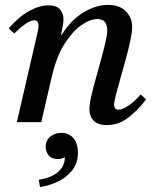

<svg xmlns="http://www.w3.org/2000/svg" viewBox="-20 -500 635 786"><path d="M191 -182 149 0H49L131 -355Q138 -384 138 -393Q138 -417 120 -417Q106 -417 83.5 -401.5Q61 -386 39 -363Q32 -368 26.5 -373Q21 -378 16 -384Q56 -431 98.5 -454.5Q141 -478 178 -478Q212 -478 226 -461Q240 -444 240 -421Q240 -409 236.5 -392.5Q233 -376 230 -358H233Q271 -419 322.5 -449.5Q374 -480 422 -480Q470 -480 495.5 -453.5Q521 -427 521 -389Q521 -368 513.5 -333Q506 -298 495 -258Q484 -218 473 -179.5Q462 -141 454.5 -111.5Q447 -82 447 -70Q447 -63 451 -57Q455 -51 465 -51Q482 -51 508 -69Q534 -87 555 -113Q568 -104 578 -93Q544 -48 504.5 -18Q465 12 417 12Q380 12 363 -6.5Q346 -25 346 -53Q346 -73 353.5 -106Q361 -139 372 -178Q383 -217 393.5 -255.5Q404 -294 411.5 -326Q419 -358 419 -376Q419 -396 410 -409Q401 -422 378 -422Q349 -422 313 -397Q277 -372 244.5 -321Q212 -270 193 -190ZM231 44Q263 44 281 66Q299 88 299 125Q299 165 278 194Q257 223 221.5 241Q186 259 144 266Q143 261 141 250.5Q139 240 139 236Q190 228 217.5 204Q245 180 245 148V143Q234 151 218 151Q191 151 179 135.5Q167 120 167 101Q167 74 186 59Q205 44 231 44Z"/></svg>

Font: Tiro Devanagari Marathi
Style: Italic
Weight: 400
Italic angle: -11°
Designer: Devanagari: John Hudson & Fiona Ross, assisted by Paul Hanslow. Latin: John Hudson with Paul Hanslow, assisted by Kaja S
Foundry: Tiro Typeworks Ltd.
Version: Version 1.52